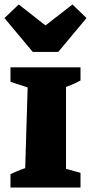

<svg xmlns="http://www.w3.org/2000/svg" viewBox="-21 -841 410 861"><path d="M26 0V-60Q41 -67 56 -73.5Q71 -80 92 -87L103 -449L26 -474V-539H340V-480Q327 -473 315.5 -467.5Q304 -462 275 -451V-84L340 -66V0ZM126 -608 -1 -760 63 -821 183 -727 304 -821 367 -760 240 -608Z"/></svg>

Font: Piazzolla SC ExtraBold
Style: Regular
Weight: 800
Designer: Juan Pablo del Peral
Foundry: Huerta Tipografica
Version: Version 1.330